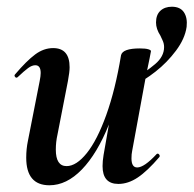

<svg xmlns="http://www.w3.org/2000/svg" viewBox="-20 -538 576 571"><path d="M468 -398Q468 -409 463 -419Q458 -429 457 -432Q444 -452 444 -471Q444 -494 457 -506Q470 -518 491 -518Q516 -518 527 -501.5Q538 -485 535 -458Q530 -423 503.5 -387.5Q477 -352 442.5 -325Q408 -298 378 -284L371 -298Q415 -325 441.5 -347.5Q468 -370 468 -398ZM58 -69Q58 -95 63 -119L98 -297Q101 -312 101 -321Q101 -344 85 -344Q75 -344 63.5 -335.5Q52 -327 33 -309Q31 -307 29 -307Q26 -307 24 -310.5Q22 -314 25 -317Q59 -357 84.5 -376Q110 -395 138 -395Q187 -395 187 -338Q187 -324 182 -297L151 -138Q146 -116 146 -93Q146 -44 178 -44Q207 -44 238 -82.5Q269 -121 296 -196Q323 -271 340 -374L358 -373Q339 -255 304 -168Q269 -81 223.5 -34Q178 13 127 13Q58 13 58 -69ZM285 -44Q285 -59 288 -77L340 -374Q345 -394 396 -394Q413 -394 421 -391.5Q429 -389 429 -386L425 -365Q415 -318 414 -312L373 -89Q371 -80 371 -67Q371 -40 388 -40Q409 -40 446 -80Q447 -81 449 -81Q452 -81 454 -77.5Q456 -74 454 -71Q418 -29 389.5 -10Q361 9 332 9Q285 9 285 -44Z"/></svg>

Font: Cormorant Infant
Style: Bold Italic
Weight: 700
Italic angle: -10°
Designer: Christian Thalmann (Catharsis Fonts)
Foundry: Catharsis Fonts
Version: Version 4.000